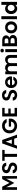

<svg xmlns="http://www.w3.org/2000/svg" viewBox="4106 -4930 833 9085"><g transform="rotate(-90 4522.5 -387.5)"><path d="M610 -503H606L551 -392L408 -127L264 -392L210 -503H206V0H80V-701H230L410 -359H414L592 -701H735V0H610Z M1126 7Q1053 7 994.5 -18Q936 -43 902 -90Q868 -137 867 -201H1017Q1020 -158 1047.5 -133Q1075 -108 1123 -108Q1172 -108 1200 -131.5Q1228 -155 1228 -193Q1228 -224 1209 -244Q1190 -264 1161.5 -275.5Q1133 -287 1083 -301Q1015 -321 972.5 -340.5Q930 -360 899.5 -399.5Q869 -439 869 -505Q869 -567 900 -613Q931 -659 987 -683.5Q1043 -708 1115 -708Q1223 -708 1290.5 -655.5Q1358 -603 1365 -509H1211Q1209 -545 1180.5 -568.5Q1152 -592 1105 -592Q1064 -592 1039.5 -571Q1015 -550 1015 -510Q1015 -482 1033.5 -463.5Q1052 -445 1079.5 -433.5Q1107 -422 1157 -407Q1225 -387 1268 -367Q1311 -347 1342 -307Q1373 -267 1373 -202Q1373 -146 1344 -98Q1315 -50 1259 -21.5Q1203 7 1126 7Z M1969 -698V-585H1783V0H1643V-585H1457V-698Z M2499 -133H2221L2175 0H2028L2279 -699H2442L2693 0H2545ZM2461 -245 2360 -537 2259 -245Z M3273 -488Q3249 -532 3207 -555Q3165 -578 3109 -578Q3047 -578 2999 -550Q2951 -522 2924 -470Q2897 -418 2897 -350Q2897 -280 2924.5 -228Q2952 -176 3001 -148Q3050 -120 3115 -120Q3195 -120 3246 -162.5Q3297 -205 3313 -281H3073V-388H3451V-266Q3437 -193 3391 -131Q3345 -69 3272.5 -31.5Q3200 6 3110 6Q3009 6 2927.5 -39.5Q2846 -85 2799.5 -166Q2753 -247 2753 -350Q2753 -453 2799.5 -534.5Q2846 -616 2927.5 -661.5Q3009 -707 3109 -707Q3227 -707 3314 -649.5Q3401 -592 3434 -488Z M3695 -585V-410H3930V-299H3695V-114H3960V0H3555V-699H3960V-585Z M4566 7Q4493 7 4434.5 -18Q4376 -43 4342 -90Q4308 -137 4307 -201H4457Q4460 -158 4487.5 -133Q4515 -108 4563 -108Q4612 -108 4640 -131.5Q4668 -155 4668 -193Q4668 -224 4649 -244Q4630 -264 4601.5 -275.5Q4573 -287 4523 -301Q4455 -321 4412.5 -340.5Q4370 -360 4339.5 -399.5Q4309 -439 4309 -505Q4309 -567 4340 -613Q4371 -659 4427 -683.5Q4483 -708 4555 -708Q4663 -708 4730.5 -655.5Q4798 -603 4805 -509H4651Q4649 -545 4620.5 -568.5Q4592 -592 4545 -592Q4504 -592 4479.5 -571Q4455 -550 4455 -510Q4455 -482 4473.5 -463.5Q4492 -445 4519.5 -433.5Q4547 -422 4597 -407Q4665 -387 4708 -367Q4751 -347 4782 -307Q4813 -267 4813 -202Q4813 -146 4784 -98Q4755 -50 4699 -21.5Q4643 7 4566 7Z M5449 -289Q5449 -259 5445 -235H5040Q5045 -175 5082 -141Q5119 -107 5173 -107Q5251 -107 5284 -174H5435Q5411 -94 5343 -42.5Q5275 9 5176 9Q5096 9 5032.5 -26.5Q4969 -62 4933.5 -127Q4898 -192 4898 -277Q4898 -363 4933 -428Q4968 -493 5031 -528Q5094 -563 5176 -563Q5255 -563 5317.5 -529Q5380 -495 5414.5 -432.5Q5449 -370 5449 -289ZM5304 -329Q5303 -383 5265 -415.5Q5227 -448 5172 -448Q5120 -448 5084.5 -416.5Q5049 -385 5041 -329Z M6239 -562Q6341 -562 6403.5 -499.5Q6466 -437 6466 -325V0H6326V-306Q6326 -371 6293 -405.5Q6260 -440 6203 -440Q6146 -440 6112.5 -405.5Q6079 -371 6079 -306V0H5939V-306Q5939 -371 5906 -405.5Q5873 -440 5816 -440Q5758 -440 5724.5 -405.5Q5691 -371 5691 -306V0H5551V-554H5691V-487Q5718 -522 5760.5 -542Q5803 -562 5854 -562Q5919 -562 5970 -534.5Q6021 -507 6049 -456Q6076 -504 6127.5 -533Q6179 -562 6239 -562Z M6670 -620Q6633 -620 6608.5 -643.5Q6584 -667 6584 -702Q6584 -737 6608.5 -760.5Q6633 -784 6670 -784Q6707 -784 6731.5 -760.5Q6756 -737 6756 -702Q6756 -667 6731.5 -643.5Q6707 -620 6670 -620ZM6739 -554V0H6599V-554Z M7273 -358Q7332 -347 7370 -299Q7408 -251 7408 -189Q7408 -133 7380.5 -90.5Q7353 -48 7301 -24Q7249 0 7178 0H6877V-698H7165Q7236 -698 7287.5 -675Q7339 -652 7365.5 -611Q7392 -570 7392 -518Q7392 -457 7359.5 -416Q7327 -375 7273 -358ZM7017 -410H7145Q7195 -410 7222 -432.5Q7249 -455 7249 -497Q7249 -539 7222 -562Q7195 -585 7145 -585H7017ZM7158 -114Q7209 -114 7237.5 -138Q7266 -162 7266 -206Q7266 -251 7236 -276.5Q7206 -302 7155 -302H7017V-114Z M7766 9Q7686 9 7622 -26.5Q7558 -62 7521.5 -127Q7485 -192 7485 -277Q7485 -362 7522.5 -427Q7560 -492 7625 -527.5Q7690 -563 7770 -563Q7850 -563 7915 -527.5Q7980 -492 8017.5 -427Q8055 -362 8055 -277Q8055 -192 8016.5 -127Q7978 -62 7912.5 -26.5Q7847 9 7766 9ZM7766 -113Q7804 -113 7837.5 -131.5Q7871 -150 7891 -187Q7911 -224 7911 -277Q7911 -356 7869.5 -398.5Q7828 -441 7768 -441Q7708 -441 7667.5 -398.5Q7627 -356 7627 -277Q7627 -198 7666.5 -155.5Q7706 -113 7766 -113Z M8298 -740V0H8158V-740Z M8400 -279Q8400 -363 8433.5 -428Q8467 -493 8525 -528Q8583 -563 8654 -563Q8708 -563 8757 -539.5Q8806 -516 8835 -477V-740H8977V0H8835V-82Q8809 -41 8762 -16Q8715 9 8653 9Q8583 9 8525 -27Q8467 -63 8433.5 -128.5Q8400 -194 8400 -279ZM8836 -277Q8836 -328 8816 -364.5Q8796 -401 8762 -420.5Q8728 -440 8689 -440Q8650 -440 8617 -421Q8584 -402 8563.5 -365.5Q8543 -329 8543 -279Q8543 -229 8563.5 -191.5Q8584 -154 8617.5 -134Q8651 -114 8689 -114Q8728 -114 8762 -133.5Q8796 -153 8816 -189.5Q8836 -226 8836 -277Z"/></g></svg>

Font: MSTAGE SemiBold
Style: Regular
Weight: 600
Designer: Ninad Kale (Devanagari), Jonny Pinhorn (Latin)
Foundry: Indian Type Foundry
Version: 4.004